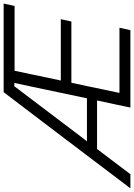

<svg xmlns="http://www.w3.org/2000/svg" viewBox="106 -896 753 1080"><g transform="rotate(-90 483.0 -356.5)"><path d="M-37 0Q6 -56.5 54.5 -120.5Q103 -184.5 146 -241.5L334.5 -490Q380 -550 421.8 -604.8Q463.5 -659.5 504 -713H1002.5L989 -651.5H624.5Q615 -606.5 605.5 -562Q596 -517.5 585.5 -466L569.5 -391.5H914.5L901.5 -332H557L538.5 -245.5Q528 -195.5 518.8 -151Q509.5 -106.5 500 -61.5H866.5L853 0H417.5Q427.5 -48 437 -92.8Q446.5 -137.5 457.5 -187.5H184.5Q149 -141 112.8 -93Q76.5 -45 42.5 0ZM243 -264Q235 -254 227.5 -244.5H469.5L517.5 -472Q528.5 -524 537.8 -568Q547 -612 556 -653H537.5Z"/></g></svg>

Font: Commissioner Light
Style: Italic
Weight: 300
Italic angle: -12°
Designer: Kostas Bartsokas
Foundry: Kostas Bartsokas
Version: Version 1.000; ttfautohint (v1.8.3)